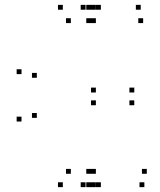

<svg xmlns="http://www.w3.org/2000/svg" viewBox="-20 -760 660 790"><path d="M395 10V-10H375V10ZM395 -720V-740H375V-720ZM332 -720V-740H312V-720ZM332 10V-10H312V10ZM574 10V-10H554V10ZM584 -45V-65H564V-45ZM374.5 -45V-65H354.5V-45ZM374.5 10V-10H354.5V10ZM532.5 -327V-347H512.5V-327ZM532.5 -379.5V-399.5H512.5V-379.5ZM374.5 -379.5V-399.5H354.5V-379.5ZM374.5 -327V-347H354.5V-327ZM569 -665V-685H549V-665ZM559 -720V-740H539V-720ZM374.5 -720V-740H354.5V-720ZM374.5 -665V-685H354.5V-665ZM355 -45V-65H335V-45ZM271.5 -45V-65H251.5V-45ZM131.5 -275V-295H111.5V-275ZM131.5 -440V-460H111.5V-440ZM271.5 -665V-685H251.5V-665ZM355 -665V-685H335V-665ZM355 -720V-740H335V-720ZM238.5 -720V-740H218.5V-720ZM68.5 -455V-475H48.5V-455ZM68.5 -260V-280H48.5V-260ZM238.5 10V-10H218.5V10ZM355 10V-10H335V10Z"/></svg>

Font: Monaspace Krypton Dots Var
Style: Regular
Weight: 400
Designer: Riley Cran and the Lettermatic Team
Version: Version 1.100 (Monaspace Krypton Dots)